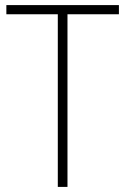

<svg xmlns="http://www.w3.org/2000/svg" viewBox="-20 -734 493 754"><path d="M245 0H207V-678H5V-714H447V-678H245Z"/></svg>

Font: Noto Sans Tamil SemiCondensed ExtraLight
Style: Regular
Weight: 200
Width: 4
Designer: Jelle Bosma - Monotype Design Team
Foundry: Monotype Imaging Inc.
Version: Version 2.004; ttfautohint (v1.8.4.7-5d5b)